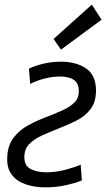

<svg xmlns="http://www.w3.org/2000/svg" viewBox="-20 -796 458 828"><path d="M176 12Q132 12 94 0Q56 -12 33.5 -39Q11 -66 11 -109Q11 -165 37 -200Q63 -235 103 -256.5Q143 -278 184 -293Q220 -307 251 -321Q282 -335 301 -354Q320 -373 320 -402Q320 -437 298.5 -451.5Q277 -466 239 -466Q206 -466 171.5 -457Q137 -448 110 -434L105 -500Q134 -514 170 -522Q206 -530 243 -530Q308 -530 351 -501Q394 -472 394 -406Q394 -355 369.5 -324Q345 -293 307 -274.5Q269 -256 228 -240Q192 -226 159.5 -211Q127 -196 106 -174.5Q85 -153 85 -118Q85 -81 112.5 -67Q140 -53 179 -53Q222 -53 264.5 -64.5Q307 -76 328 -86L333 -18Q304 -6 262 3Q220 12 176 12ZM243 -582 211 -628 376 -776 418 -711Z"/></svg>

Font: Ubuntu Sans
Style: Italic
Weight: 400
Italic angle: -13.5°
Designer: Dalton Maag Ltd
Foundry: Dalton Maag Ltd
Version: Version 1.006